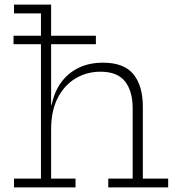

<svg xmlns="http://www.w3.org/2000/svg" viewBox="-20 -810 770 830"><path d="M38.5 -619V-655.5H394.5V-619ZM201 -38H306.5V0H40.5V-38H157V-752H40.5V-790H201ZM553.5 -38V-342Q553.5 -416 520.5 -458Q487.5 -500 414.5 -500Q355 -500 306.5 -471Q258 -442 229.5 -386.5Q201 -331 201 -250.5L190 -357H203.5Q214.5 -412.5 244 -453.2Q273.5 -494 319.2 -516.5Q365 -539 425.5 -539Q516.5 -539 557 -488.8Q597.5 -438.5 597.5 -348.5V-38H707V0H448V-38Z"/></svg>

Font: Hepta Slab ExtraLight Light
Style: Regular
Weight: 300
Version: Version 1.100